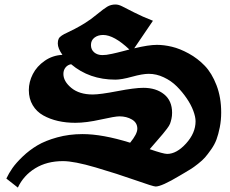

<svg xmlns="http://www.w3.org/2000/svg" viewBox="-20 -851 1042 871"><path d="M321.8 -293.9Q279.8 -293.9 243.2 -302.2Q206.5 -310.5 176.3 -327.4Q146 -344.2 128.4 -373.8Q110.8 -403.3 110.8 -442.4Q110.8 -479.5 128.9 -514.9Q147 -550.3 182.9 -575.2Q218.8 -600.1 263.2 -602.1Q242.2 -631.8 242.2 -653.8Q242.2 -667 246.1 -675Q250 -683.1 260.5 -689.9Q271 -696.8 283.2 -702.1Q295.4 -707.5 318.8 -719.7Q342.3 -731.9 365.2 -746.1Q392.6 -763.2 421.1 -786.9Q449.7 -810.5 466.3 -820.6Q482.9 -830.6 503.9 -830.6Q517.6 -830.6 533.7 -822.5Q549.8 -814.5 587.9 -794.9Q626 -775.4 673.8 -756.8L588.9 -631.8Q654.3 -647.5 691.9 -647.5Q724.1 -647.5 760 -638.9Q795.9 -630.4 836.4 -608.2Q877 -585.9 908.9 -552.7Q940.9 -519.5 962.2 -464.4Q983.4 -409.2 983.4 -340.8Q983.4 -305.7 977.1 -273.7Q970.7 -241.7 962.2 -218.5Q953.6 -195.3 937.7 -172.9Q921.9 -150.4 910.2 -137Q898.4 -123.5 878.2 -107.7Q857.9 -91.8 848.1 -85.7Q838.4 -79.6 818.6 -67.9Q798.8 -56.2 795.4 -54.2Q713.4 -4.9 686 -4.9Q675.3 -4.9 593.8 -33.7Q512.2 -62.5 414.3 -91.3Q316.4 -120.1 265.6 -120.1Q192.9 -120.1 139.9 -87.6Q86.9 -55.2 61 0L8.8 -41Q20 -64.9 36.4 -88.4Q52.7 -111.8 83 -140.9Q113.3 -169.9 149.4 -191.4Q185.5 -212.9 239.5 -227.8Q293.5 -242.7 354.5 -242.7Q444.8 -242.7 570.3 -203.6Q603 -243.2 603 -267.1Q603 -294.4 578.6 -308.8Q554.2 -323.2 521.5 -323.2Q502 -323.2 436.5 -308.6Q371.1 -293.9 321.8 -293.9ZM566.9 -626.5Q497.1 -692.4 447.8 -692.4Q424.3 -692.4 408.4 -680.2Q392.6 -668 392.6 -646.5Q392.6 -626 407.2 -613.5Q421.9 -601.1 444.3 -601.1Q453.1 -601.1 463.1 -602.3Q473.1 -603.5 488.3 -606.9Q503.4 -610.4 511 -612.1Q518.6 -613.8 540 -619.4Q561.5 -625 566.9 -626.5ZM302.7 -559.6Q287.1 -557.1 277.3 -544.9Q267.6 -532.7 267.6 -515.6Q267.6 -481.9 303.7 -452.1Q339.8 -422.4 400.9 -422.4Q434.1 -422.4 512.5 -437.5Q590.8 -452.6 630.4 -452.6Q688 -452.6 724.4 -423.3Q760.7 -394 760.7 -339.4Q760.7 -324.7 757.8 -312Q754.9 -299.3 751.5 -290Q748 -280.8 737.3 -266.8Q726.6 -252.9 719 -243.7Q711.4 -234.4 692.1 -212.4Q672.9 -190.4 659.2 -174.3Q721.2 -152.8 738.3 -152.8Q781.2 -152.8 824.2 -200.2Q867.2 -247.6 867.2 -300.8Q867.2 -320.8 856.9 -348.4Q846.7 -376 826.9 -405Q807.1 -434.1 782 -459.2Q756.8 -484.4 723.1 -500.2Q689.5 -516.1 654.8 -516.1Q626.5 -516.1 578.9 -502.9Q531.2 -489.7 503.4 -489.7Q385.3 -489.7 302.7 -559.6Z"/></svg>

Font: KJV1611
Style: Regular
Weight: 400
Version: Version 3.6.1